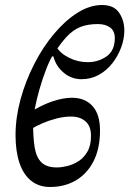

<svg xmlns="http://www.w3.org/2000/svg" viewBox="-20 -736 516 766"><path d="M180 10Q135 10 104 -15Q73 -40 57.5 -86.5Q42 -133 42 -197Q42 -267 62 -340Q82 -413 116.5 -480.5Q151 -548 195.5 -601Q240 -654 289 -685Q338 -716 387 -716Q434 -716 455 -685.5Q476 -655 476 -614Q476 -581 463.5 -547Q451 -513 428.5 -484Q406 -455 374.5 -437.5Q343 -420 305 -420Q265 -420 234 -446Q203 -472 193 -511H179L204 -551Q219 -524 254.5 -506Q290 -488 330 -488Q372 -488 405 -511Q438 -534 438 -584Q438 -613 419 -626.5Q400 -640 371 -640Q330 -640 301 -628.5Q272 -617 247.5 -591Q223 -565 194 -521Q179 -498 164.5 -460.5Q150 -423 138 -381.5Q126 -340 119 -303Q112 -266 112 -243Q112 -186 118.5 -147Q125 -108 145.5 -88Q166 -68 207 -68Q225 -68 248 -73.5Q271 -79 292.5 -92.5Q314 -106 328.5 -130.5Q343 -155 343 -194Q343 -233 321 -252Q299 -271 264 -271Q235 -271 204.5 -263Q174 -255 147.5 -243.5Q121 -232 102 -219L100 -288Q144 -316 187.5 -331Q231 -346 267 -346Q319 -346 349 -313Q379 -280 379 -215Q379 -144 353.5 -93.5Q328 -43 283 -16.5Q238 10 180 10Z"/></svg>

Font: STIX Two Text
Style: Italic
Weight: 400
Italic angle: -12°
Designer: Ross Mills, John Hudson & Paul Hanslow, Tiro Typeworks Ltd; with prior portions MicroPress Inc. and Coen Hoffman, Elsevi
Foundry: Tiro Typeworks Ltd
Version: Version 2.13 b171